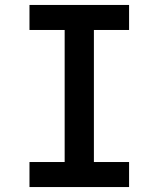

<svg xmlns="http://www.w3.org/2000/svg" viewBox="-20 -755 640 775"><path d="M99 0V-101H241V-634H99V-735H501V-634H359V-101H501V0Z"/></svg>

Font: Iosevka Curly Extended
Style: Bold
Weight: 700
Width: 7
Monospace: yes
Designer: Belleve Invis
Foundry: Belleve Invis
Version: Version 11.1.0; ttfautohint (v1.8.3)